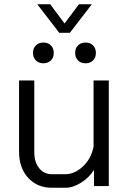

<svg xmlns="http://www.w3.org/2000/svg" viewBox="-20 -879 610 907"><path d="M70 -162V-499H142V-160Q142 -113 165 -84.5Q188 -56 225 -56H287Q333 -56 372 -93Q411 -130 422 -186V-499H494V0H424V-76Q401 -40 363 -16Q325 8 289 8H225Q156 8 113 -39Q70 -86 70 -162ZM156 -859H217L285 -768L353 -859H414L310 -724H260ZM136 -629Q136 -651 149.5 -664.5Q163 -678 185 -678Q207 -678 220.5 -664.5Q234 -651 234 -629Q234 -607 220.5 -593.5Q207 -580 185 -580Q163 -580 149.5 -593.5Q136 -607 136 -629ZM335 -629Q335 -651 348.5 -664.5Q362 -678 384 -678Q406 -678 419.5 -664.5Q433 -651 433 -629Q433 -607 419.5 -593.5Q406 -580 384 -580Q362 -580 348.5 -593.5Q335 -607 335 -629Z"/></svg>

Font: Bai Jamjuree
Style: Regular
Weight: 400
Designer: Katatrad Aksorn Co.,Ltd.
Foundry: Cadson Demak Co.,Ltd.
Version: Version 1.000; ttfautohint (v1.6)